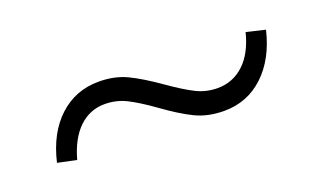

<svg xmlns="http://www.w3.org/2000/svg" viewBox="-32 -412 614 365"><g transform="rotate(-20 275.0 -229.0)"><path d="M261 -211Q233 -231 212.5 -241.5Q192 -252 168 -252Q138 -252 116 -231Q94 -210 83 -170L45 -178Q58 -234 91.5 -265Q125 -296 172 -296Q204 -296 229 -284Q254 -272 288 -248Q318 -227 338 -217Q358 -207 381 -207Q412 -207 434.5 -228Q457 -249 467 -289L505 -280Q492 -225 458.5 -193.5Q425 -162 378 -162Q345 -162 319.5 -174.5Q294 -187 261 -211Z"/></g></svg>

Font: Ysabeau Infant Semilight
Style: Italic
Weight: 300
Italic angle: -12°
Designer: Christian Thalmann (Catharsis Fonts)
Version: Version 0.003